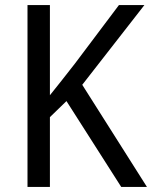

<svg xmlns="http://www.w3.org/2000/svg" viewBox="-20 -734 597 754"><path d="M557 0 303 -401 547 -714H447L274 -484C237 -436 204 -395 176 -360V-714H88V0H176V-274L241 -337L456 0Z"/></svg>

Font: Noto Sans Gurmukhi SemiCondensed
Style: Regular
Weight: 400
Width: 4
Designer: Jelle Bosma - Monotype Design Team
Foundry: Monotype Imaging Inc.
Version: Version 2.004